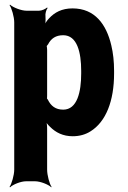

<svg xmlns="http://www.w3.org/2000/svg" viewBox="-20 -574 548 823"><path d="M175 -500V-503C173 -514 178 -533 184 -539L182 -542C176 -536 159 -528 147 -528H94C71 -528 36 -542 23 -554L21 -552C30 -539 41 -502 41 -478V153C41 177 30 214 21 227L23 229C35 217 69 203 92 203H130C153 203 188 217 200 229L201 227C192 214 182 177 182 153V-24C182 -37 180 -54 175 -62L172 -60C175 -52 186 -38 195 -30C219 -6 250 10 292 10C320 10 346 3 368 -11C434 -52 469 -141 469 -259V-270C469 -310 465 -347 457 -380C436 -469 387 -538 291 -538C245 -538 214 -521 190 -495C181 -486 171 -470 168 -461L171 -460C175 -469 176 -487 175 -500ZM251 -104C218 -104 198 -120 185 -147C184 -149 179 -155 178 -154L181 -151C182 -152 182 -165 182 -168V-360C182 -363 181 -377 180 -378L178 -375C179 -374 184 -382 186 -384C199 -409 219 -423 251 -423C311 -423 328 -349 328 -270V-259C328 -180 311 -104 251 -104Z"/></svg>

Font: Asimov
Style: EdgeExtreme
Weight: 500
Designer: Google
Version: Version 2.000980: 2014